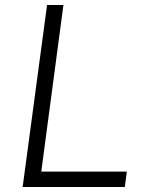

<svg xmlns="http://www.w3.org/2000/svg" viewBox="-20 -743 584 763"><path d="M167 -723 70 0H476L484 -61H144L232 -723Z"/></svg>

Font: United Sans ExtraLight
Style: Italic
Weight: 200
Italic angle: -8°
Designer: Pablo Impallari, Rodrigo Fuenzalida (Modified by Dan O. Williams)
Version: Version 1.000;PS 001.000;hotconv 1.0.88;makeotf.lib2.5.64775